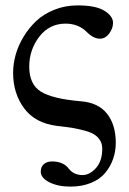

<svg xmlns="http://www.w3.org/2000/svg" viewBox="-20 -462 481 715"><path d="M131.8 176.8Q131.8 159.2 143.3 149.2Q154.8 139.2 173.8 139.2Q216.3 139.2 236.8 167Q255.4 189.9 287.1 189.9Q314 189.9 337.4 163.8Q360.8 137.7 360.8 91.8Q360.8 74.2 353 61.3Q345.2 48.3 332.5 39.8Q319.8 31.2 297.1 24.9Q274.4 18.6 251 14.6Q227.5 10.7 191.9 6.8Q110.8 -3.4 69.8 -58.8Q28.8 -114.3 28.8 -190.9Q28.8 -223.6 38.3 -258.1Q47.9 -292.5 67.9 -325.4Q87.9 -358.4 115.5 -384.3Q143.1 -410.2 183.1 -426Q223.1 -441.9 269 -441.9Q336.9 -441.9 368.9 -421.9Q400.9 -401.9 400.9 -377Q400.9 -356 386.5 -336.9Q372.1 -317.9 352.1 -317.9Q328.1 -317.9 303.2 -342.8Q272 -374 224.1 -374Q163.6 -374 126.2 -325.2Q88.9 -276.4 88.9 -213.9Q88.9 -147.5 132.6 -120.6Q176.3 -93.8 279.8 -85Q345.7 -80.1 378.4 -38.8Q411.1 2.4 411.1 69.8Q411.1 101.6 401.1 130.1Q391.1 158.7 371.6 182.1Q352.1 205.6 318.6 219.2Q285.2 232.9 242.2 232.9Q195.8 232.9 163.8 216.8Q131.8 200.7 131.8 176.8Z"/></svg>

Font: Common Serif Medium
Style: Regular
Weight: 500
Designer: Philipp H. Poll, Khaled Hosny
Foundry: Stefan Peev, Context Ltd.
Version: Version 1.026